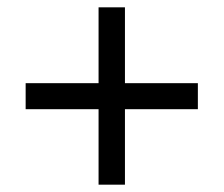

<svg xmlns="http://www.w3.org/2000/svg" viewBox="-20 -615 612 524"><path d="M321 -388H520V-317H321V-111H249V-317H50V-388H249V-595H321Z"/></svg>

Font: Noto Sans Javanese
Style: Regular
Weight: 400
Designer: Monotype Design Team
Foundry: Monotype Imaging Inc.
Version: Version 2.004